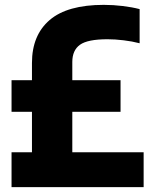

<svg xmlns="http://www.w3.org/2000/svg" viewBox="-20 -770 630 790"><path d="M27.5 0V-143.5H111.5V-310H27.5V-440H111.5V-511Q111.5 -625 184.2 -687.5Q257 -750 407 -750Q446.5 -750 485.2 -745.2Q524 -740.5 554.5 -732.5V-592Q524 -600 488.8 -604.2Q453.5 -608.5 422.5 -608.5Q340.5 -608.5 309 -585.8Q277.5 -563 277.5 -515V-440H476V-310H277.5V-143.5H571V0Z"/></svg>

Font: Encode Sans Condensed ExtraBold
Style: Regular
Weight: 800
Width: 3
Designer: Multiple Designers
Foundry: Impallari Type
Version: Version 3.000; ttfautohint (v1.8.3) -l 8 -r 50 -G 200 -x 14 